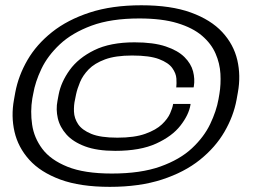

<svg xmlns="http://www.w3.org/2000/svg" viewBox="-20 -699 984 728"><path d="M396.5 9.5Q284 9.5 208.8 -18.2Q133.5 -46 91 -93.2Q48.5 -140.5 35 -199.5Q21.5 -258.5 33 -321L38 -349Q50 -412.5 84.2 -471.5Q118.5 -530.5 177.2 -577.2Q236 -624 320.2 -651.5Q404.5 -679 516 -679Q628 -679 703.8 -651.5Q779.5 -624 822.8 -577.2Q866 -530.5 879.8 -471.2Q893.5 -412 882 -349L877 -321Q865.5 -258.5 831.2 -199.5Q797 -140.5 738.2 -93.2Q679.5 -46 594.2 -18.2Q509 9.5 396.5 9.5ZM404 -41Q513.5 -41 587.8 -67.5Q662 -94 707.8 -136.8Q753.5 -179.5 777 -228.8Q800.5 -278 808.5 -323L812 -343.5Q818 -379.5 815.8 -419.2Q813.5 -459 797.2 -496.2Q781 -533.5 746 -563.5Q711 -593.5 652.8 -611.2Q594.5 -629 508 -629Q401 -629 327.2 -601.8Q253.5 -574.5 207.2 -531.2Q161 -488 137.2 -438.2Q113.5 -388.5 106 -343.5L102.5 -325.5Q94.5 -276.5 101.8 -226.5Q109 -176.5 140.5 -134.5Q172 -92.5 235.8 -66.8Q299.5 -41 404 -41ZM417 -127Q348 -127 302.5 -144Q257 -161 232 -189Q207 -217 199.2 -250.5Q191.5 -284 198 -317L202.5 -341Q211.5 -388 244.2 -433.5Q277 -479 337.5 -508.8Q398 -538.5 490 -538.5Q562 -538.5 608.2 -523Q654.5 -507.5 679.5 -482.5Q704.5 -457.5 712 -428.5Q719.5 -399.5 715 -372L714 -367.5H648L648.5 -370Q650 -381.5 648.8 -401.2Q647.5 -421 633.2 -441Q619 -461 583.2 -474.8Q547.5 -488.5 481 -488.5Q418 -488.5 378.2 -473.8Q338.5 -459 316.2 -436Q294 -413 283.5 -387.8Q273 -362.5 268.5 -341.5L264.5 -321.5Q259.5 -300.5 260.5 -275.5Q261.5 -250.5 276.2 -228.2Q291 -206 326 -191.5Q361 -177 425 -177Q490.5 -177 531.2 -191.8Q572 -206.5 594 -227.5Q616 -248.5 625 -269.2Q634 -290 636 -302.5L636.5 -305H702.5L702 -300.5Q695.5 -263 664.2 -222.8Q633 -182.5 572.5 -154.8Q512 -127 417 -127Z"/></svg>

Font: Anybody UltraExpanded Regular
Style: Italic
Weight: 400
Width: 9
Italic angle: -10°
Designer: Tyler Finck
Foundry: Etcetera Type Company
Version: Version 1.010; ttfautohint (v1.8.3) -l 8 -r 50 -G 200 -x 14 